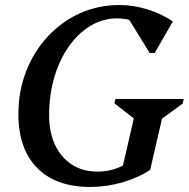

<svg xmlns="http://www.w3.org/2000/svg" viewBox="-20 -726 750 762"><path d="M338 16Q202 16 127.5 -59.5Q53 -135 53 -273Q53 -364 83.5 -442.5Q114 -521 169 -580.5Q224 -640 296.5 -673Q369 -706 454 -706Q509 -706 564.5 -689Q620 -672 666 -641L594 -516H574L493 -647Q471 -653 445 -653Q388 -653 339 -623.5Q290 -594 253 -541.5Q216 -489 195.5 -419Q175 -349 175 -268Q175 -201 198.5 -151Q222 -101 265 -73Q308 -45 366 -45Q422 -45 468 -69L511 -256L434 -316L438 -333H709L705 -315L623 -255L576 -52Q530 -21 466.5 -2.5Q403 16 338 16Z"/></svg>

Font: Platypi
Style: Italic
Weight: 400
Italic angle: -13°
Designer: David Sargent
Foundry: Bolt Cutter Type
Version: Version 1.200; ttfautohint (v1.8.4.7-5d5b)